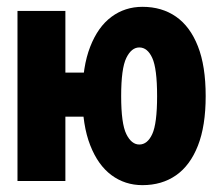

<svg xmlns="http://www.w3.org/2000/svg" viewBox="-20 -528 640 560"><path d="M31 0V-496.1H170.7V-316.3H242.9L238 -187.7H170.7V0ZM395.5 12Q344.5 12 305.1 -17.2Q265.7 -46.4 243.1 -104.4Q220.4 -162.3 220.4 -247.8Q220.4 -333.8 243.1 -391.7Q265.7 -449.7 305.1 -478.9Q344.5 -508.1 395.5 -508.1Q452.2 -508.1 493.4 -479.4Q534.6 -450.7 557.2 -393.1Q579.9 -335.5 579.9 -247.8Q579.9 -160.6 557.2 -103Q534.6 -45.4 493.4 -16.7Q452.2 12 395.5 12ZM386.3 -106.5Q410.1 -106.5 424.1 -137Q438.2 -167.5 438.2 -247.8Q438.2 -328.3 424.1 -359Q410.1 -389.6 386.3 -389.6Q363.4 -389.6 348.4 -359Q333.4 -328.3 333.4 -247.8Q333.4 -167.5 348.4 -137Q363.4 -106.5 386.3 -106.5Z"/></svg>

Font: Source Code Pro ExtraLight
Style: Regular
Weight: 200
Monospace: yes
Designer: Paul D. Hunt, Teo Tuominen
Foundry: Adobe
Version: Version 1.026;hotconv 1.1.0;makeotfexe 2.6.0